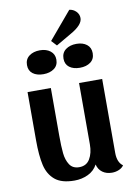

<svg xmlns="http://www.w3.org/2000/svg" viewBox="-101 -986 752 1072"><g transform="rotate(-10 275.0 -450.0)"><path d="M514 -15Q505 -1 486.5 7Q468 15 447 15Q415 15 393 -1Q371 -17 364 -46Q346 -12 310.5 5Q275 22 233 22Q160 22 122.5 -9.5Q85 -41 72.5 -95.5Q60 -150 60 -236V-510H192V-241Q192 -179 196 -140Q200 -101 217.5 -74Q235 -47 272 -47Q313 -47 332.5 -80Q352 -113 352 -162V-510H483V-91Q483 -37 514 -15ZM423 -866Q423 -827 353 -788L267 -738L239 -768L369 -922Q391 -920 407 -904Q423 -888 423 -866ZM250 -661Q250 -628 226 -610.5Q202 -593 165 -593Q128 -593 105.5 -610Q83 -627 83 -659Q83 -692 107 -710Q131 -728 168 -728Q204 -728 227 -710Q250 -692 250 -661ZM456 -661Q456 -628 432.5 -610.5Q409 -593 372 -593Q335 -593 312.5 -610Q290 -627 290 -659Q290 -692 314 -710Q338 -728 375 -728Q411 -728 433.5 -710.5Q456 -693 456 -661Z"/></g></svg>

Font: Sansita Medium
Style: Regular
Weight: 500
Designer: Pablo Cosgaya
Foundry: Omnibus-Type
Version: Version 1.006